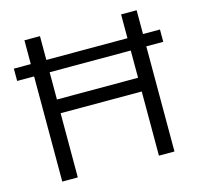

<svg xmlns="http://www.w3.org/2000/svg" viewBox="-102 -809 953 919"><g transform="rotate(-15 374.0 -350.0)"><path d="M96 0V-521H12V-582H96V-700H173V-582H575V-700H652V-582H736V-521H652V0H575V-318H173V0ZM173 -386H575V-521H173Z"/></g></svg>

Font: Red Hat Text VF
Style: Regular
Weight: 400
Designer: Pentagram, MCKL
Foundry: Pentagram, MCKL
Version: Version 1.023